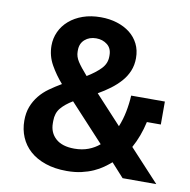

<svg xmlns="http://www.w3.org/2000/svg" viewBox="-80 -790 874 881"><g transform="rotate(10 356.5 -349.0)"><path d="M488 -64Q473 -51 454 -37.5Q435 -24 410.5 -13Q386 -2 355.5 5Q325 12 287 12Q231 12 187.5 -3Q144 -18 115 -44Q86 -70 71 -105.5Q56 -141 56 -182Q56 -219 67 -247.5Q78 -276 97 -299.5Q116 -323 142 -341.5Q168 -360 197 -377Q166 -412 142.5 -453.5Q119 -495 119 -543Q119 -577 133 -607.5Q147 -638 173.5 -661Q200 -684 237 -697Q274 -710 320 -710Q361 -710 396 -699Q431 -688 456.5 -668Q482 -648 496.5 -619Q511 -590 511 -553Q511 -520 499.5 -492.5Q488 -465 468 -442.5Q448 -420 422 -400.5Q396 -381 366 -364L488 -232Q502 -266 509.5 -304Q517 -342 519 -380H676V-273H611Q596 -205 565 -149L703 0H546ZM316 -611Q284 -611 263 -592.5Q242 -574 242 -543V-536Q242 -513 256.5 -490.5Q271 -468 302 -433Q340 -456 364.5 -481Q389 -506 389 -539V-545Q389 -577 367.5 -594Q346 -611 316 -611ZM304 -95Q340 -95 369 -106Q398 -117 420 -136L261 -308Q226 -287 206.5 -263.5Q187 -240 187 -204V-193Q187 -149 217 -122Q247 -95 304 -95Z"/></g></svg>

Font: IBM Plex Sans Hebrew SemiBold
Style: Regular
Weight: 600
Designer: Mike Abbink, Paul van der Laan, Pieter van Rosmalen, Yanek Iontef
Foundry: Bold Monday
Version: Version 1.2